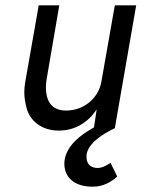

<svg xmlns="http://www.w3.org/2000/svg" viewBox="-20 -480 549 719"><path d="M394 130C379 139 364 149 345 149C344 149 343 149 341 149C314 146 304 130 304 107C304 105 304 103 304 100C310 56 364 22 410 0L490 -460H410L360 -176C350 -114 296 -66 227 -66C158 -66 152 -124 152 -154C152 -162 153 -171 154 -180L202 -460H125L74 -170C72 -158 71 -146 71 -134C71 -116 74 -96 80 -74C92 -30 133 9 200 9C261 9 309 -21 342 -70L332 -3C323 2 315 7 307 12C263 40 229 75 222 119C221 124 221 129 221 134C221 182 257 219 325 219C326 219 328 219 329 219C368 219 398 200 419 181Z"/></svg>

Font: Jost
Style: Italic
Weight: 400
Italic angle: -5°
Version: Version 3.710